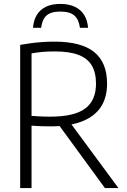

<svg xmlns="http://www.w3.org/2000/svg" viewBox="-20 -960 648 980"><path d="M83 0V-731Q108.5 -735.5 135.8 -739.2Q163 -743 193.2 -745.2Q223.5 -747.5 258 -747.5Q394 -747.5 460.2 -694.8Q526.5 -642 526.5 -533Q526.5 -461 493.8 -412.5Q461 -364 396.5 -339.5Q332 -315 236.5 -315Q206.5 -315 184.5 -316Q162.5 -317 141 -318.5V0ZM515.5 0 261 -348.5H327.5L584.5 0ZM235 -364.5Q359 -364.5 414.5 -405.8Q470 -447 470 -533Q470 -590 448.2 -626.2Q426.5 -662.5 380.2 -680Q334 -697.5 260 -697.5Q224 -697.5 196.5 -695Q169 -692.5 141 -687.5V-368.5Q159 -367.5 173.5 -366.5Q188 -365.5 202.5 -365Q217 -364.5 235 -364.5ZM148.5 -818Q151.5 -857 168.2 -884.2Q185 -911.5 215 -925.8Q245 -940 288 -940Q331.5 -940 362 -925.5Q392.5 -911 409.5 -883.8Q426.5 -856.5 429.5 -818H388Q382.5 -860.5 359.5 -880.8Q336.5 -901 288 -901Q240 -901 217.5 -880.8Q195 -860.5 190 -818Z"/></svg>

Font: Encode Sans SemiCondensed Light
Style: Regular
Weight: 300
Width: 4
Designer: Multiple Designers
Foundry: Impallari Type
Version: Version 3.002